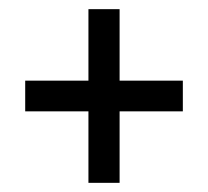

<svg xmlns="http://www.w3.org/2000/svg" viewBox="-20 -549 455 419"><path d="M35 -373H173V-529H241V-373H379V-306H241V-150H173V-306H35Z"/></svg>

Font: PT Sans Narrow
Style: Regular
Weight: 400
Width: 3
Designer: A.Korolkova, O.Umpeleva, V.Yefimov
Foundry: ParaType Ltd
Version: Version 2.003W OFL